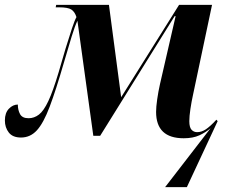

<svg xmlns="http://www.w3.org/2000/svg" viewBox="-26 -556 933 786"><path d="M650 210 836 -31Q816 -14 790 -2Q764 10 726 10Q613 10 613 -98Q613 -118 617.5 -149.5Q622 -181 629 -212L693 -490H689L384 0H356L291 -471Q280 -448 267.5 -407Q255 -366 236 -301Q203 -187 177.5 -119.5Q152 -52 125 -22.5Q98 7 60 7Q26 7 10 -13.5Q-6 -34 -6 -63Q-6 -94 10.5 -111Q27 -128 47 -128Q47 -106 56 -89Q65 -72 91 -72Q114 -72 133.5 -87Q153 -102 172 -142.5Q191 -183 214 -260Q228 -310 242.5 -357.5Q257 -405 268.5 -439.5Q280 -474 287 -486Q280 -508 266 -517Q252 -526 216 -526H202L204 -536H420L470 -158L707 -536H842L764 -167Q758 -140 753.5 -110Q749 -80 749 -60Q749 -35 758 -25Q767 -15 781 -15Q799 -15 816.5 -26.5Q834 -38 859 -65L860 -66L865 -60L739 210Z"/></svg>

Font: Noto Serif Display SemiCondensed
Style: Bold Italic
Weight: 700
Width: 4
Italic angle: -12°
Designer: Monotype Design Team
Foundry: Monotype Imaging Inc.
Version: Version 2.009